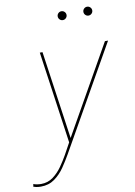

<svg xmlns="http://www.w3.org/2000/svg" viewBox="-168 -806 767 1089"><g transform="rotate(-10 215.0 -261.0)"><path d="M-22.5 218.5Q-37.5 218.5 -50.2 215.8Q-63 213 -65.5 211.5L-62.5 196Q-57 199.5 -43.5 201.8Q-30 204 -18.5 204Q20.5 204 50.5 181.8Q80.5 159.5 103 127.2Q125.5 95 142 65.5L178.5 -1L103 -531H118.5L191.5 -20.5H189L478 -531H496L158 65Q139 98.5 114.8 134.2Q90.5 170 57 194.2Q23.5 218.5 -22.5 218.5ZM264 -690Q253.5 -690 246 -697.5Q238.5 -705 238.5 -715.5Q238.5 -726 246 -733.5Q253.5 -741 264 -741Q274.5 -741 282 -733.5Q289.5 -726 289.5 -715.5Q289.5 -705 282 -697.5Q274.5 -690 264 -690ZM412 -690Q401.5 -690 394 -697.5Q386.5 -705 386.5 -715.5Q386.5 -726 394 -733.5Q401.5 -741 412 -741Q422.5 -741 430 -733.5Q437.5 -726 437.5 -715.5Q437.5 -705 430 -697.5Q422.5 -690 412 -690Z"/></g></svg>

Font: Epilogue Thin
Style: Italic
Weight: 250
Italic angle: -12°
Designer: Tyler Finck
Foundry: Etcetera Type Co
Version: Version 2.112